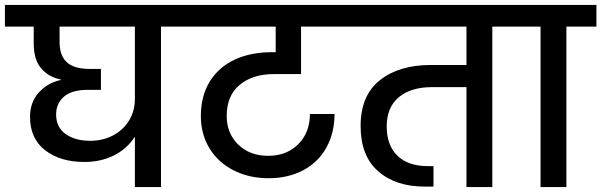

<svg xmlns="http://www.w3.org/2000/svg" viewBox="-44 -760 2443 780"><path d="M731 -652H610V0H504V-205Q473 -156 419.5 -129Q366 -102 299 -102Q201 -102 139.5 -149.5Q78 -197 78 -285Q78 -345 114 -384.5Q150 -424 203 -435V-437Q153 -447 123 -482.5Q93 -518 93 -584V-652H-24V-740H731ZM504 -652H198V-589Q198 -535 227 -507.5Q256 -480 321 -480H366V-395H313Q248 -395 216 -367.5Q184 -340 184 -295Q184 -243 222.5 -215.5Q261 -188 323 -188Q373 -188 414.5 -209.5Q456 -231 480 -270Q504 -309 504 -359Z M1067 -459Q983 -459 930 -415.5Q877 -372 877 -289Q877 -218 924 -172.5Q971 -127 1045 -127Q1121 -127 1168 -174.5Q1215 -222 1215 -297H1315Q1315 -220 1282 -160.5Q1249 -101 1188 -68.5Q1127 -36 1047 -36Q968 -36 905 -68Q842 -100 807 -157.5Q772 -215 772 -289Q772 -370 808 -428.5Q844 -487 909 -517.5Q974 -548 1061 -548H1076V-652H683V-740H1380V-652H1179V-459Z M2078 -652H1956V0H1851V-406H1711Q1625 -406 1576 -365Q1527 -324 1527 -246Q1527 -170 1570.5 -127.5Q1614 -85 1696 -85H1717V-2H1681Q1563 -2 1492 -64.5Q1421 -127 1421 -248Q1421 -372 1499 -434Q1577 -496 1706 -496H1851V-652H1332V-740H2078Z M2152 0V-652H2030V-740H2379V-652H2257V0Z"/></svg>

Font: Fz Poppins Med
Style: Regular
Weight: 500
Designer: Ninad Kale (Devanagari), Jonny Pinhorn (Latin)
Foundry: Indian Type Foundry
Version: Vit hóa bi Vntype.Com & FontZin.Com